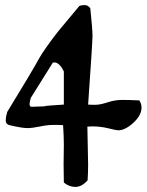

<svg xmlns="http://www.w3.org/2000/svg" viewBox="-20 -528 587 765"><path d="M233.4 126 234.4 45.9Q234.4 18.6 231.4 -29.3Q218.8 -30.3 193.8 -30.3Q168.9 -30.3 138.7 -23.9Q108.4 -17.6 88.4 -17.6Q68.4 -17.6 17.6 -29.3Q2.9 -33.2 2.9 -47.9Q2.9 -62.5 8.8 -82L89.8 -215.8Q127 -278.3 134.8 -293.5Q142.6 -308.6 167.5 -343.8Q192.4 -378.9 212.9 -404.3L295.9 -503.9Q303.7 -507.8 316.9 -507.8Q330.1 -507.8 339.8 -495.1Q348.6 -410.2 348.6 -385.3Q348.6 -360.4 331.1 -111.3Q339.8 -110.4 359.4 -110.4Q378.9 -110.4 408.2 -120.1Q437.5 -129.9 466.8 -129.9Q496.1 -129.9 535.2 -127.9Q543.9 -114.3 543.9 -99.6Q543.9 -68.4 511.2 -38.6Q478.5 -8.8 451.2 -8.8Q443.4 -8.8 412.1 -16.6Q380.9 -24.4 347.7 -24.4L328.1 -23.4L331.1 127.9Q331.1 159.2 329.1 190.4Q305.7 216.8 280.3 216.8Q254.9 216.8 234.4 199.2Q233.4 168.9 233.4 126ZM196.3 -279.3 190.4 -278.3 102.5 -137.7Q97.7 -118.2 97.7 -112.8Q97.7 -107.4 102.5 -102.5L165 -104.5Q157.2 -104.5 157.2 -105.5Q172.9 -107.4 234.4 -111.3V-243.2Q216.8 -279.3 196.3 -279.3Z"/></svg>

Font: Essays1743
Style: Medium
Weight: 500
Designer: Based on the typeface in a 1743 English translation of the essays of Montaigne.  PostScript/TrueType font designed by Jo
Version: Version 002.100